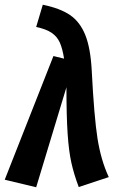

<svg xmlns="http://www.w3.org/2000/svg" viewBox="-47 -777 494 812"><path d="M341 -478Q351 -282 365.5 -190.5Q380 -99 413 -28L286 14Q266 -39 255 -88Q244 -137 239 -211.5Q234 -286 234 -408L106 15L-27 -17L179 -540L224 -529Q217 -573 205.5 -598Q194 -623 171 -638.5Q148 -654 106 -663L134 -757Q207 -742 249 -713.5Q291 -685 313.5 -629.5Q336 -574 341 -478Z"/></svg>

Font: Fira Sans Extra Condensed SemiBold
Style: Italic
Weight: 600
Width: 3
Italic angle: -8°
Designer: Carrois Corporate & Edenspiekermann AG
Foundry: Carrois Corporate GbR & Edenspiekermann AG
Version: Version 4.203